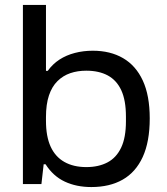

<svg xmlns="http://www.w3.org/2000/svg" viewBox="-20 -744 674 776"><path d="M349 12Q288.7 12 241.6 -10.1Q194.6 -32.3 164.1 -80.2H156.5L147.4 0H72.6V-724H165.8V-457.5H172.8Q192.8 -485.2 220.4 -503.2Q248.1 -521.1 282.4 -530Q316.6 -539 355.1 -539Q425.9 -539 477.4 -509Q529 -479.1 557.1 -418.5Q585.2 -358 585.2 -265.4Q585.2 -171.4 556.9 -109.6Q528.5 -47.9 475.9 -18Q423.4 12 349 12ZM329 -68.7Q378.4 -68.7 414.3 -87.6Q450.2 -106.4 469.6 -147.2Q489 -187.9 489 -253.7V-272.8Q489 -338.2 470.3 -378.9Q451.5 -419.6 415.7 -439Q379.8 -458.3 328.6 -458.3Q293.6 -458.3 264.1 -448.3Q234.6 -438.2 212.2 -416.1Q189.8 -394 177.8 -358.1Q165.8 -322.1 165.8 -270.8V-255.6Q165.8 -192.7 184.6 -151.5Q203.4 -110.3 240.2 -89.5Q277 -68.7 329 -68.7Z"/></svg>

Font: Archivo SemiBold SemiExpanded
Style: Regular
Weight: 600
Width: 6
Version: Version 2.001